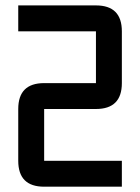

<svg xmlns="http://www.w3.org/2000/svg" viewBox="-20 -704 528 724"><path d="M48.8 -683.6H341.8Q439.5 -683.6 439.5 -585.9V-390.6Q439.5 -293 341.8 -293H146.5V-97.7H439.5V0H146.5Q48.8 0 48.8 -97.7V-293Q48.8 -390.6 146.5 -390.6H341.8V-585.9H48.8Z"/></svg>

Font: BabelStone Runic Norn
Style: Regular
Weight: 400
Designer: Andrew West
Foundry: BabelStone
Version: Version 3.002 March 14, 2022